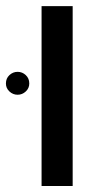

<svg xmlns="http://www.w3.org/2000/svg" viewBox="-54 -622 348 642"><path d="M189 -601.6V0H85V-601.6ZM-34.2 -342.8Q-34.2 -359.9 -22.5 -370.8Q-10.7 -381.8 4.9 -381.8Q20.5 -381.8 32.2 -370.8Q43.9 -359.9 43.9 -342.8Q43.9 -327.1 32.2 -316.2Q20.5 -305.2 4.9 -305.2Q-10.7 -305.2 -22.5 -316.2Q-34.2 -327.1 -34.2 -342.8Z"/></svg>

Font: Arimo Medium
Style: Regular
Weight: 500
Designer: Steve Matteson
Foundry: Monotype Imaging Inc.
Version: Version 1.33